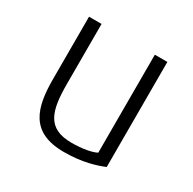

<svg xmlns="http://www.w3.org/2000/svg" viewBox="-125 -657 801 796"><g transform="rotate(30 275.5 -259.0)"><path d="M84 -528V-230C84 -93 112 10 274 10C362 10 423 -10 459 -25V-528H399V-59C379 -48 336 -39 282 -39C164 -39 144 -113 144 -242V-528Z"/></g></svg>

Font: Repo Light
Style: Regular
Weight: 300
Designer: Stefan Peev
Foundry: Context Ltd
Version: Version 001.502